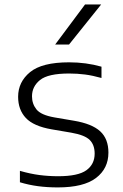

<svg xmlns="http://www.w3.org/2000/svg" viewBox="-20 -828 550 858"><path d="M238 9.5Q191.5 9.5 150 4Q108.5 -1.5 69 -13.5V-64.5Q116 -51 156.5 -45.8Q197 -40.5 240 -40.5Q329 -40.5 366 -67.2Q403 -94 403 -141.5Q403 -180.5 381 -202.5Q359 -224.5 299 -235L211 -250Q130 -264 95.5 -300.8Q61 -337.5 61 -395.5Q61 -462 114.5 -505.8Q168 -549.5 288.5 -549.5Q365 -549.5 433.5 -530V-479.5Q394.5 -490.5 360.2 -495Q326 -499.5 289 -499.5Q195 -499.5 159 -470.5Q123 -441.5 123 -397.5Q123 -364 143 -339Q163 -314 222.5 -303.5L310.5 -288.5Q391 -275 427.8 -241.2Q464.5 -207.5 464.5 -146Q464.5 -75 409.2 -32.8Q354 9.5 238 9.5ZM226.5 -629 360 -808H432L288.5 -629Z"/></svg>

Font: Encode Sans Exp Lt
Style: Regular
Weight: 300
Width: 7
Designer: Multiple Designers
Foundry: Impallari Type
Version: Version 3.002; ttfautohint (v1.8.3) -l 8 -r 50 -G 200 -x 14 